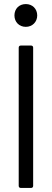

<svg xmlns="http://www.w3.org/2000/svg" viewBox="-20 -924 254 944"><path d="M107 -792C139 -792 163 -816 163 -848C163 -881 139 -904 107 -904C74 -904 51 -881 51 -848C51 -816 74 -792 107 -792ZM82 0H133C139 0 143 -4 143 -10V-690C143 -696 139 -700 133 -700H82C76 -700 72 -696 72 -690V-10C72 -4 76 0 82 0Z"/></svg>

Font: Barlow Semi Condensed
Style: Regular
Weight: 400
Width: 4
Designer: Jeremy Tribby
Foundry: Tribby Type
Version: Version 1.422;hotconv 1.0.109;makeotfexe 2.5.65596